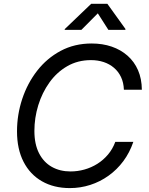

<svg xmlns="http://www.w3.org/2000/svg" viewBox="-20 -962 770 992"><path d="M340.8 9.8Q258.3 9.8 196.8 -25.4Q135.3 -60.5 101.6 -126.2Q67.9 -191.9 67.9 -283.2Q67.9 -369.1 94.7 -450.4Q121.6 -531.7 171.9 -596.4Q222.2 -661.1 293.5 -699.2Q364.7 -737.3 453.6 -737.3Q509.8 -737.3 556.9 -721.2Q604 -705.1 638.9 -674.3Q673.8 -643.6 693.1 -599.4Q712.4 -555.2 712.9 -498.5H620.1Q618.7 -535.6 605.2 -564Q591.8 -592.3 568.8 -611.8Q545.9 -631.3 515.6 -641.4Q485.4 -651.4 450.2 -651.4Q381.8 -651.4 327.6 -620.1Q273.4 -588.9 235.6 -536.1Q197.8 -483.4 177.7 -418.2Q157.7 -353 157.7 -285.6Q157.7 -217.3 181.6 -170.4Q205.6 -123.5 247.6 -99.9Q289.6 -76.2 344.2 -76.2Q381.3 -76.2 416.7 -86.2Q452.1 -96.2 483.2 -115.7Q514.2 -135.3 538.1 -163.6Q562 -191.9 575.7 -229H668.9Q649.9 -173.3 617.2 -129.4Q584.5 -85.4 540.8 -54.2Q497.1 -22.9 446.3 -6.6Q395.5 9.8 340.8 9.8ZM400.4 -807.6H314L314.9 -812L451.2 -942.4H534.7L628.4 -812L627.4 -807.6H540L485.4 -893.1Z"/></svg>

Font: Inter Variable
Style: Italic
Weight: 400
Italic angle: -9.39999°
Designer: Rasmus Andersson
Foundry: rsms
Version: Version 4.001;git-9221beed3